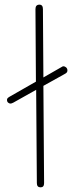

<svg xmlns="http://www.w3.org/2000/svg" viewBox="-20 -812 319 823"><path d="M269 -510Q269 -504 265.5 -500.5Q262 -497 254 -493L166 -444L169 -27Q169 -9 154 -9Q138 -9 138 -27L135 -427L37 -372Q29 -368 25 -368Q20 -368 15 -372Q10 -376 10 -384Q10 -388 12.5 -391Q15 -394 22 -398L134 -462L132 -773Q132 -792 149 -792Q164 -792 164 -773L166 -480L248 -527L251 -528Q258 -528 263.5 -523Q269 -518 269 -510Z"/></svg>

Font: Mali ExtraLight
Style: Regular
Weight: 275
Version: Version 1.000; ttfautohint (v1.6)